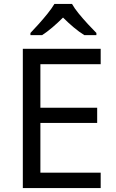

<svg xmlns="http://www.w3.org/2000/svg" viewBox="-20 -964 596 984"><path d="M496 0H97V-714H496V-635H187V-412H478V-334H187V-79H496ZM349 -944Q361 -922 383.5 -894.5Q406 -867 430.5 -840.5Q455 -814 474 -795V-784H412Q386 -800 358 -823.5Q330 -847 303 -874Q276 -847 249 -824Q222 -801 196 -784H136V-795Q155 -815 178.5 -841Q202 -867 224 -894.5Q246 -922 259 -944Z"/></svg>

Font: Noto Sans Old Italic
Style: Regular
Weight: 400
Designer: Monotype Design Team
Foundry: Monotype Imaging Inc.
Version: Version 2.003; ttfautohint (v1.8.4.7-5d5b)